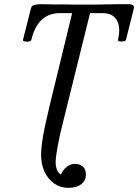

<svg xmlns="http://www.w3.org/2000/svg" viewBox="-20 -686 663 921"><path d="M308 215Q269 215 239.5 194Q210 173 193.5 137.5Q177 102 177 57Q177 7 195.5 -79.5Q214 -166 250 -310L326 -623H267Q161 -623 130 -494Q129 -489 119 -487Q109 -485 99.5 -487Q90 -489 90 -494L129 -648Q132 -658 144 -662Q156 -666 176 -666Q198 -666 227 -665Q256 -664 282 -665Q310 -664 329.5 -664Q349 -664 382 -664Q413 -664 438.5 -664Q464 -664 492 -665Q520 -666 547 -666Q574 -666 595 -666Q623 -666 623 -650L584 -494Q583 -490 573.5 -488Q564 -486 555 -487.5Q546 -489 546 -494Q552 -524 552 -540Q552 -578 532 -600.5Q512 -623 473 -623H412L289 -127Q267 -41 257 13.5Q247 68 247 92Q247 134 272 152Q280 131 299 115.5Q318 100 339 100Q363 100 377.5 113Q392 126 392 151Q392 180 370 197.5Q348 215 308 215Z"/></svg>

Font: Junicode Two Beta Condensed Medium
Style: Italic
Weight: 500
Width: 3
Italic angle: -9°
Version: Version 1.053; ttfautohint (v1.8.4)